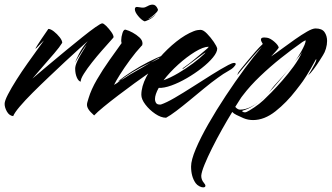

<svg xmlns="http://www.w3.org/2000/svg" viewBox="-20 -502 1434 830"><path d="M37 0Q20 -2 10 -19.5Q0 -37 0 -53Q0 -66 14.5 -94Q29 -122 51.5 -157.5Q74 -193 98.5 -227.5Q123 -262 142.5 -289Q162 -316 170 -327Q157 -315 146 -303Q135 -291 133 -291Q132 -291 143.5 -309.5Q155 -328 189 -377Q199 -377 213 -366Q227 -355 238 -341Q249 -327 249 -317Q238 -299 214.5 -271.5Q191 -244 165.5 -215Q140 -186 120 -162Q123 -165 144.5 -183Q166 -201 198 -228Q230 -255 266.5 -285Q303 -315 336 -341.5Q369 -368 392.5 -384.5Q416 -401 422 -401Q428 -401 439.5 -389.5Q451 -378 461 -364Q471 -350 471 -341Q471 -340 456.5 -324Q442 -308 420.5 -283.5Q399 -259 378 -232.5Q357 -206 342.5 -183Q328 -160 329 -149Q319 -151 312 -167.5Q305 -184 305 -205Q305 -217 312.5 -234Q320 -251 329.5 -267Q339 -283 346.5 -295Q354 -307 354 -308Q348 -301 337.5 -285Q327 -269 317.5 -253.5Q308 -238 305 -231Q308 -243 322 -270Q336 -297 359 -324Q348 -314 321.5 -290.5Q295 -267 261 -235Q227 -203 190.5 -168.5Q154 -134 121 -101Q88 -68 65.5 -41.5Q43 -15 37 0Z M604 -410Q591 -416 577 -433Q563 -450 563 -462Q563 -472 572 -472Q577 -472 584 -470.5Q591 -469 598 -469Q607 -469 618 -475.5Q629 -482 640 -482Q654 -482 662 -463Q665 -458 657 -449Q649 -440 638.5 -432Q628 -424 621 -420Q626 -420 637 -427.5Q648 -435 655 -442Q642 -426 625 -417.5Q608 -409 604 -410ZM387 -3Q369 -19 362.5 -29.5Q356 -40 356 -49Q356 -56 358.5 -63Q361 -70 363 -78Q374 -115 399 -158Q424 -201 453.5 -242.5Q483 -284 506 -316Q504 -318 504 -328Q504 -342 509.5 -359.5Q515 -377 525 -373Q537 -370 553.5 -361Q570 -352 583 -340Q596 -328 596 -314Q596 -311 594 -305H593Q567 -277 542 -243Q517 -209 498.5 -179.5Q480 -150 473 -135Q479 -138 486 -143Q493 -148 501 -155Q496 -152 492.5 -151Q489 -150 491 -151Q517 -172 551.5 -194Q586 -216 622 -234.5Q658 -253 690 -265H692Q694 -265 689.5 -262.5Q685 -260 678 -257Q671 -254 659 -247.5Q647 -241 632 -232Q646 -238 661 -246Q676 -254 692 -259Q697 -261 701.5 -262Q706 -263 708 -263Q715 -263 715 -258Q715 -251 701 -238Q687 -225 665 -213Q652 -206 624.5 -187Q597 -168 562 -142.5Q527 -117 491.5 -90Q456 -63 428 -40Q400 -17 387 -3ZM501 -155Q506 -157 511.5 -160.5Q517 -164 519 -165Q538 -178 569.5 -195.5Q601 -213 632 -232Q582 -208 553 -190Q524 -172 501 -155Z M698 7Q676 7 651 -10Q626 -27 608.5 -50Q591 -73 591 -92Q591 -128 612.5 -169.5Q634 -211 668.5 -251Q703 -291 742 -322Q781 -353 817 -367Q827 -371 835 -372Q843 -373 847 -373Q859 -373 875 -356.5Q891 -340 904 -321Q917 -302 919 -292Q919 -276 900.5 -253.5Q882 -231 852 -207.5Q822 -184 787.5 -164Q753 -144 721 -132.5Q689 -121 666 -122Q650 -93 650 -74Q650 -64 655 -56.5Q660 -49 675 -50Q699 -58 735 -79Q771 -100 812.5 -126.5Q854 -153 894.5 -178.5Q935 -204 967 -221Q984 -230 992 -230Q999 -230 999 -225Q999 -221 990.5 -212Q982 -203 965 -194Q956 -189 945 -182Q934 -175 922 -166Q894 -146 862.5 -120Q831 -94 799.5 -68Q768 -42 741.5 -22Q715 -2 698 7ZM687 -155Q717 -166 751 -186Q785 -206 815 -228.5Q845 -251 863 -269L868 -274Q868 -276 856 -267L772 -205Q771 -204 769 -204Q768 -204 770 -206.5Q772 -209 777 -212Q797 -226 818 -243.5Q839 -261 858 -277Q882 -296 882 -300Q859 -300 823 -278Q787 -256 750.5 -223Q714 -190 687 -155Z M858 308Q851 308 841.5 303Q832 298 826 290Q806 262 806 218Q806 190 826.5 141.5Q847 93 881 33.5Q915 -26 956 -88Q997 -150 1037.5 -205Q1078 -260 1112 -299Q1092 -280 1070.5 -255Q1049 -230 1031.5 -209Q1014 -188 1007 -179Q1006 -178 1006.5 -180.5Q1007 -183 1011 -190Q1011 -191 1022 -204.5Q1033 -218 1049.5 -238Q1066 -258 1083.5 -278Q1101 -298 1116 -312Q1113 -317 1110.5 -322Q1108 -327 1108 -331Q1108 -340 1122 -340Q1129 -340 1134 -339Q1148 -337 1165.5 -322Q1183 -307 1185 -296Q1179 -287 1170.5 -278Q1162 -269 1152 -258Q1173 -272 1200 -292Q1227 -312 1255.5 -332Q1284 -352 1307.5 -365.5Q1331 -379 1344 -379Q1372 -379 1383 -363Q1394 -347 1394 -325Q1394 -309 1389 -292Q1384 -275 1376 -263Q1374 -260 1362.5 -241.5Q1351 -223 1336.5 -203.5Q1322 -184 1312 -176Q1329 -203 1340 -224.5Q1351 -246 1346 -246Q1321 -200 1304.5 -174Q1288 -148 1277.5 -135Q1267 -122 1259 -111Q1219 -59 1171 -21Q1123 17 1074 17Q1052 17 1033 9Q1015 1 1002.5 -5Q990 -11 984 -18Q963 16 940 57Q917 98 897 138Q877 178 864 210Q851 242 850 258Q850 275 861 288Q868 296 868 301Q868 308 858 308ZM1046 -18Q1057 -23 1079.5 -38Q1102 -53 1119 -69Q1132 -81 1154 -103.5Q1176 -126 1201 -154.5Q1226 -183 1249 -214.5Q1272 -246 1286 -277Q1282 -270 1273 -259Q1264 -248 1254 -236Q1264 -249 1271 -260.5Q1278 -272 1282 -279Q1291 -295 1296.5 -308Q1302 -321 1301 -328Q1297 -326 1291.5 -323Q1286 -320 1280 -315Q1241 -288 1194.5 -251Q1148 -214 1104.5 -172.5Q1061 -131 1030 -90Q1024 -83 1016 -70Q1008 -57 997 -40Q1007 -28 1018 -28Q1065 -28 1124 -83L1125 -84L1129 -88Q1129 -88 1128.5 -87.5Q1128 -87 1125 -84Q1124 -84 1124 -83Q1100 -61 1077 -46Q1054 -31 1030 -24Q1027 -23 1027 -21Q1027 -19 1033.5 -17Q1040 -15 1046 -18ZM1249 -230 1250 -231 1251 -232V-233H1252L1253 -234V-235H1254V-236Q1254 -236 1254 -235Q1254 -235 1253 -235Q1253 -235 1253 -234Q1253 -234 1253 -234Q1252 -234 1252 -233Q1252 -233 1252 -233Q1252 -233 1251 -233Q1251 -232 1251 -232Q1251 -232 1251 -232Q1250 -231 1250 -231Q1250 -231 1250 -231Q1249 -230 1249 -230ZM1135 -94Q1143 -102 1150.5 -112.5Q1158 -123 1166 -132Q1177 -144 1198 -167.5Q1219 -191 1239 -216Q1217 -188 1190 -155.5Q1163 -123 1135 -94Z"/></svg>

Font: Smooch
Style: Regular
Weight: 400
Designer: Robert E. Leuschke
Foundry: Robert E. Leuschke
Version: Version 1.010; ttfautohint (v1.8.3)